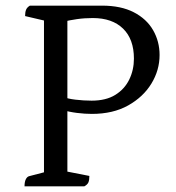

<svg xmlns="http://www.w3.org/2000/svg" viewBox="-20 -661 624 681"><path d="M67 0Q67 -16 71.5 -25Q76 -34 83 -36L152 -54L136 -38V-602L150 -585L69 -604Q69 -618 72.5 -626.5Q76 -635 86 -641H342Q409 -641 454.5 -617.5Q500 -594 523 -554Q546 -514 546 -466Q546 -412 517 -364.5Q488 -317 434.5 -287Q381 -257 306 -257Q281 -257 253 -260.5Q225 -264 202 -271H219V-33L200 -56L297 -37Q297 -22 293.5 -14Q290 -6 279 0ZM219 -301 204 -318Q218 -311 247.5 -307.5Q277 -304 305 -304Q356 -304 389 -324.5Q422 -345 438.5 -379Q455 -413 455 -453Q455 -522 416.5 -559.5Q378 -597 309 -597Q279 -597 252 -593Q225 -589 205 -584L219 -598Z"/></svg>

Font: Pitagon Serif
Style: Regular
Weight: 400
Designer: Travis Tran
Foundry: Pitagon
Version: Version 1.000;gftools[0.9.26]